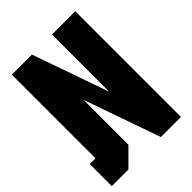

<svg xmlns="http://www.w3.org/2000/svg" viewBox="-208 -800 899 899"><g transform="rotate(-45 242.0 -350.0)"><path d="M-4 0V-146H34V-700H167L300 -321V-700H454V0H321L188 -379V-82L106 0Z"/></g></svg>

Font: Tektur Condensed
Style: Bold
Weight: 700
Width: 3
Designer: Adam Jagosz
Foundry: Adam Jagosz
Version: Version 1.005;gftools[0.9.30]